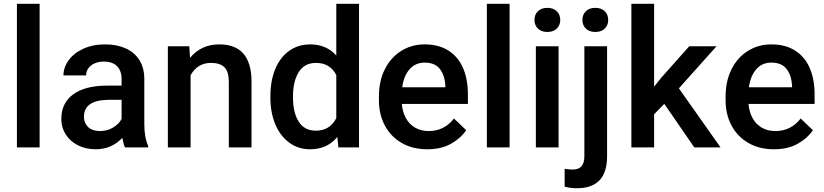

<svg xmlns="http://www.w3.org/2000/svg" viewBox="-20 -770 4306 1003"><path d="M187 -750V0H68.4V-750Z M632.8 0Q624.5 -17.6 619.1 -49.8Q562.5 9.8 480 9.8Q428.2 9.8 387.2 -11Q346.2 -31.7 323.2 -67.9Q300.3 -104 300.3 -148.4Q300.3 -232.4 363 -277.6Q425.8 -322.8 540.5 -322.8H615.2V-357.4Q615.2 -399.9 591.6 -424.1Q567.9 -448.2 522.5 -448.2Q494.6 -448.2 473.6 -438.7Q452.6 -429.2 441.2 -412.8Q429.7 -396.5 429.7 -376H311.5Q311.5 -418 338.6 -455.3Q365.7 -492.7 415.3 -515.4Q464.8 -538.1 529.3 -538.1Q589.8 -538.1 636 -517.6Q682.1 -497.1 708 -456.3Q733.9 -415.5 733.9 -356.4V-122.1Q733.9 -51.3 753.9 -8.3V0ZM615.2 -148.9V-248.5H543Q418.5 -245.6 418.5 -160.2Q418.5 -127 440.4 -106.2Q462.4 -85.4 502.4 -85.4Q541 -85.4 571.5 -104.2Q602.1 -123 615.2 -148.9Z M975.6 -377V0H856.9V-528.3H968.8L972.7 -467.8Q1030.8 -538.1 1125.5 -538.1Q1293.5 -538.1 1293.9 -344.2V0H1175.3V-342.8Q1175.3 -396 1152.3 -418.7Q1129.4 -441.4 1082 -441.4Q1011.7 -441.4 975.6 -377Z M1747.6 0 1742.2 -54.7Q1689.5 9.8 1600.1 9.8Q1538.1 9.8 1491 -24.9Q1443.8 -59.6 1418.2 -120.6Q1392.6 -181.6 1392.6 -258.3V-268.6Q1392.6 -348.6 1418 -409.7Q1443.4 -470.7 1490.5 -504.4Q1537.6 -538.1 1601.1 -538.1Q1684.6 -538.1 1736.8 -480V-750H1855.5V0ZM1510.7 -258.3Q1510.7 -182.1 1540.3 -134.8Q1569.8 -87.4 1630.4 -87.4Q1703.1 -87.4 1736.8 -152.8V-377.9Q1704.1 -441.4 1631.3 -441.4Q1570.3 -441.4 1540.5 -393.3Q1510.7 -345.2 1510.7 -268.6Z M2415.5 -89.8Q2386.2 -46.9 2335.4 -18.6Q2284.7 9.8 2211.9 9.8Q2135.3 9.8 2078.1 -23.4Q2021 -56.6 1990.2 -114.7Q1959.5 -172.9 1959.5 -245.6V-265.6Q1959.5 -347.2 1990.7 -408.9Q2022 -470.7 2076.4 -504.4Q2130.9 -538.1 2198.2 -538.1Q2272.9 -538.1 2323.7 -505.1Q2374.5 -472.2 2399.4 -413.6Q2424.3 -355 2424.3 -277.3V-227.1H2079.1Q2082.5 -186 2099.9 -153.8Q2117.2 -121.6 2147.9 -103.5Q2178.7 -85.4 2219.2 -85.4Q2300.8 -85.4 2351.6 -150.9ZM2081.1 -314H2306.6V-322.8Q2303.7 -375.5 2278.3 -409.2Q2252.9 -442.9 2198.2 -442.9Q2150.4 -442.9 2120.1 -408.9Q2089.8 -375 2081.1 -314Z M2642.1 -750V0H2523.4V-750Z M2839.4 -729Q2870.6 -729 2888.7 -711.4Q2906.7 -693.8 2906.7 -666Q2906.7 -638.2 2888.7 -620.6Q2870.6 -603 2839.4 -603Q2808.1 -603 2790 -620.6Q2772 -638.2 2772 -666Q2772 -693.8 2790 -711.4Q2808.1 -729 2839.4 -729ZM2897.9 -528.3V0H2779.3V-528.3Z M3089.8 -729Q3121.1 -729 3139.2 -711.4Q3157.2 -693.8 3157.2 -666Q3157.2 -638.2 3139.2 -620.6Q3121.1 -603 3089.8 -603Q3058.6 -603 3040.5 -620.6Q3022.5 -638.2 3022.5 -666Q3022.5 -693.8 3040.5 -711.4Q3058.6 -729 3089.8 -729ZM3032.7 -528.3H3151.4V46.9Q3151.4 213.4 2993.2 213.4Q2960.4 213.4 2929.7 205.1V111.8Q2954.1 115.7 2972.7 115.7Q3032.7 115.7 3032.7 46.9Z M3606.9 0 3450.2 -227.5 3397 -172.9V0H3278.3V-750H3397V-317.4L3434.6 -364.3L3580.6 -528.3H3723.1L3526.4 -308.6L3744.1 0Z M4226.6 -89.8Q4197.3 -46.9 4146.5 -18.6Q4095.7 9.8 4022.9 9.8Q3946.3 9.8 3889.2 -23.4Q3832 -56.6 3801.3 -114.7Q3770.5 -172.9 3770.5 -245.6V-265.6Q3770.5 -347.2 3801.8 -408.9Q3833 -470.7 3887.5 -504.4Q3941.9 -538.1 4009.3 -538.1Q4084 -538.1 4134.8 -505.1Q4185.5 -472.2 4210.4 -413.6Q4235.4 -355 4235.4 -277.3V-227.1H3890.1Q3893.6 -186 3910.9 -153.8Q3928.2 -121.6 3959 -103.5Q3989.7 -85.4 4030.3 -85.4Q4111.8 -85.4 4162.6 -150.9ZM3892.1 -314H4117.7V-322.8Q4114.7 -375.5 4089.4 -409.2Q4064 -442.9 4009.3 -442.9Q3961.4 -442.9 3931.2 -408.9Q3900.9 -375 3892.1 -314Z"/></svg>

Font: Mardoto Medium
Style: Regular
Weight: 500
Designer: Christian Robertson, Vahan Hovhannisyan
Foundry: Google
Version: Version 1.000